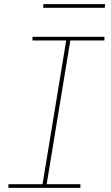

<svg xmlns="http://www.w3.org/2000/svg" viewBox="-20 -914 540 934"><path d="M371 0H21V-18H187L302 -717H138V-735H488V-717H322L207 -18H371ZM190 -876 191 -894H491L490 -876Z"/></svg>

Font: Iosevka Term Curly Th Obl
Style: Regular
Weight: 100
Italic angle: -9°
Designer: Belleve Invis
Foundry: Belleve Invis
Version: Version 32.3.0